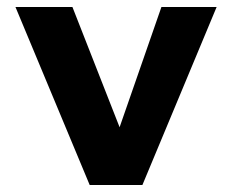

<svg xmlns="http://www.w3.org/2000/svg" viewBox="-20 -526 661 546"><path d="M235 0 24 -506H186L339 -116L303 -115L439 -506H596L385 0Z"/></svg>

Font: Maven Pro
Style: Bold
Weight: 700
Designer: Joe Prince
Foundry: Joe Prince
Version: Version 2.103